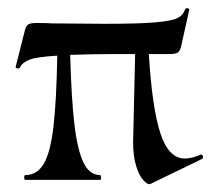

<svg xmlns="http://www.w3.org/2000/svg" viewBox="-20 -446 530 476"><path d="M478 -63Q482 -63 483 -58.5Q484 -54 481 -52L353 10Q347 13 336 1.5Q325 -10 317.5 -34.5Q310 -59 310 -93L315 -312H263Q212 -312 154 -310Q157 -201 164.5 -137.5Q172 -74 187 -43Q202 -12 228 -12Q230 -12 230.5 -6Q231 0 228 0H43Q40 0 40 -6Q40 -12 43 -12Q72 -12 88.5 -40Q105 -68 112.5 -132Q120 -196 122 -308Q71 -305 53 -298Q35 -291 29 -278Q28 -276 23 -276.5Q18 -277 19 -281L42 -372Q45 -383 51 -386Q57 -389 70 -389Q97 -389 110 -388L239 -387Q324 -387 364.5 -390.5Q405 -394 419.5 -401Q434 -408 439 -423Q440 -426 445 -425.5Q450 -425 449 -421L429 -331Q426 -319 420.5 -315.5Q415 -312 401 -312H349Q357 -179 377.5 -116Q398 -53 438 -53Q455 -53 476 -62Z"/></svg>

Font: Cormorant SC SemiBold
Style: Regular
Weight: 600
Designer: Christian Thalmann (Catharsis Fonts)
Version: Version 3.000